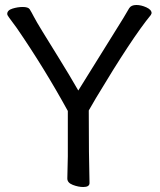

<svg xmlns="http://www.w3.org/2000/svg" viewBox="-20 -735 640 770"><path d="M314 15Q294 15 272 6.5Q250 -2 250 -19L252 -108V-290Q157 -463 47 -623Q26 -652 17.5 -663Q9 -674 9 -679Q9 -694 30 -700.5Q51 -707 71 -707Q93 -707 99 -698Q107 -685 116 -667.5Q125 -650 149.5 -610Q174 -570 216.5 -501.5Q259 -433 294 -372Q378 -508 431.5 -593Q485 -678 498 -702Q506 -715 527 -715Q546 -715 567 -705.5Q588 -696 588 -682L585 -675Q510 -584 365 -342L336 -292Q336 -107 339 -1Q339 15 314 15Z"/></svg>

Font: LXGW WenKai TC
Style: Bold
Weight: 700
Designer: LXGW / Fontworks Inc.
Foundry: LXGW / Fontworks Inc.
Version: Version 1.330;April 28, 2024